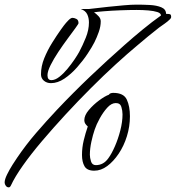

<svg xmlns="http://www.w3.org/2000/svg" viewBox="-38 -682 759 829"><path d="M0 127Q-8 127 -13 120Q-18 113 -18 106Q-18 93 -7.5 71.5Q3 50 16 29.5Q29 9 36 -1Q74 -57 118 -108Q162 -159 208 -208Q278 -282 351 -351.5Q424 -421 500 -488Q536 -520 578 -554.5Q620 -589 657 -615Q657 -625 641.5 -630Q626 -635 602 -637Q578 -639 552 -639Q519 -639 481 -637.5Q443 -636 412 -633.5Q381 -631 368 -629Q378 -622 387.5 -612Q397 -602 397 -590Q397 -568 388.5 -544Q380 -520 370 -500Q360 -480 340.5 -450.5Q321 -421 295 -391.5Q269 -362 240 -342.5Q211 -323 182 -323Q164 -323 151.5 -333.5Q139 -344 139 -361Q139 -396 153 -430.5Q167 -465 187 -497Q207 -529 224 -553Q228 -559 237.5 -571.5Q247 -584 257.5 -594.5Q268 -605 275 -605Q282 -605 291.5 -600.5Q301 -596 301 -582Q301 -579 287.5 -560.5Q274 -542 254 -515Q234 -488 214 -458Q194 -428 180.5 -401Q167 -374 167 -357Q167 -336 184 -336Q200 -336 218 -350Q236 -364 253 -384.5Q270 -405 283.5 -425Q297 -445 304 -458Q319 -486 332.5 -519.5Q346 -553 346 -585Q346 -605 338.5 -620.5Q331 -636 311 -643H345Q348 -643 371.5 -646Q395 -649 428.5 -652.5Q462 -656 495.5 -659Q529 -662 552 -662Q579 -662 608.5 -660.5Q638 -659 658.5 -650.5Q679 -642 679 -622H683Q691 -622 696 -620.5Q701 -619 701 -608Q701 -604 696 -599Q686 -589 673 -580Q660 -571 649 -563Q625 -544 601.5 -525Q578 -506 555 -486Q514 -452 462 -404.5Q410 -357 354.5 -301.5Q299 -246 245 -187.5Q191 -129 143.5 -73Q96 -17 61 32.5Q26 82 9 119Q5 127 0 127ZM369 55Q338 55 327 36Q316 17 316 -13Q316 -45 323.5 -76Q331 -107 341 -136Q335 -141 330.5 -147.5Q326 -154 326 -163Q326 -184 345.5 -207Q365 -230 390 -248.5Q415 -267 432 -273Q435 -278 440.5 -279.5Q446 -281 451 -281Q496 -281 509.5 -252Q523 -223 523 -180Q523 -136 510 -94Q497 -52 474.5 -18.5Q452 15 425 35Q398 55 369 55ZM376 31Q409 31 430 1Q444 -18 458 -50Q472 -82 481.5 -119Q491 -156 491 -188Q491 -204 486 -220.5Q481 -237 462 -237Q443 -237 425 -217Q407 -197 392.5 -170.5Q378 -144 371 -123Q363 -100 356.5 -70Q350 -40 350 -14Q350 -1 355 15Q360 31 376 31Z"/></svg>

Font: Moon Dance
Style: Regular
Weight: 400
Designer: Robert E. Leuschke
Foundry: Robert E. Leuschke
Version: Version 1.010; ttfautohint (v1.8.3)